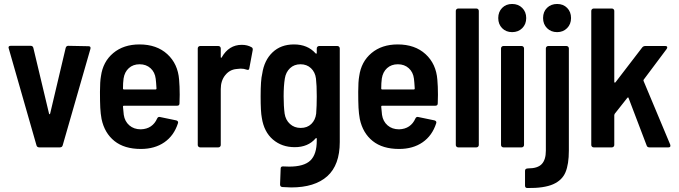

<svg xmlns="http://www.w3.org/2000/svg" viewBox="-20 -743 3425 968"><path d="M164 -10 24 -499 23 -503Q23 -512 34 -512H135Q145 -512 148 -502L227 -171Q228 -167 230 -167Q232 -167 233 -171L311 -501Q314 -512 324 -512L426 -510Q439 -510 436 -497L296 -10Q293 0 282 0H178Q167 0 164 -10Z M886 -265 885 -222Q885 -210 873 -210H605Q600 -210 600 -205Q602 -177 604 -164Q609 -131 632 -111Q655 -91 690 -91Q720 -92 740.5 -106Q761 -120 772 -145Q777 -156 787 -153L869 -136Q881 -132 877 -121Q857 -59 808.5 -25.5Q760 8 690 8Q607 8 557 -32Q507 -72 492 -143Q487 -170 485.5 -200Q484 -230 484 -280Q484 -332 489 -359Q499 -432 551 -475.5Q603 -519 683 -519Q770 -519 823.5 -470Q877 -421 883 -341Q886 -308 886 -265ZM603 -347Q600 -325 600 -297Q600 -292 605 -292H764Q769 -292 769 -297Q767 -331 765 -346Q761 -379 739 -399Q717 -419 684 -419Q651 -419 629.5 -399.5Q608 -380 603 -347Z M1248 -505Q1256 -501 1254 -490L1237 -399Q1236 -387 1223 -392Q1210 -397 1193 -397Q1186 -397 1172 -395Q1138 -392 1115.5 -364Q1093 -336 1093 -294V-12Q1093 -7 1089.5 -3.5Q1086 0 1081 0H989Q984 0 980.5 -3.5Q977 -7 977 -12V-499Q977 -504 980.5 -507.5Q984 -511 989 -511H1081Q1086 -511 1089.5 -507.5Q1093 -504 1093 -499V-456Q1093 -452 1094.5 -451.5Q1096 -451 1098 -454Q1134 -517 1199 -517Q1227 -517 1248 -505Z M1589 -511H1681Q1686 -511 1689.5 -507.5Q1693 -504 1693 -499V-27Q1693 89 1630 145.5Q1567 202 1448 202Q1434 202 1404 200Q1392 199 1392 187L1395 107Q1395 95 1408 96Q1418 97 1438 97Q1513 97 1545 66Q1577 35 1577 -34V-43Q1577 -46 1575 -47Q1573 -48 1571 -45Q1533 -1 1466 -1Q1401 -1 1356 -39.5Q1311 -78 1300 -149Q1294 -179 1294 -257Q1294 -340 1302 -371Q1312 -439 1354 -479Q1396 -519 1462 -519Q1531 -519 1571 -474Q1573 -472 1575 -472.5Q1577 -473 1577 -476V-499Q1577 -504 1580.5 -507.5Q1584 -511 1589 -511ZM1577 -257Q1577 -314 1573 -347Q1569 -379 1548 -399Q1527 -419 1495 -419Q1463 -419 1442 -399Q1421 -379 1416 -347Q1410 -310 1410 -257Q1410 -208 1415 -170Q1420 -138 1442 -118Q1464 -98 1496 -98Q1529 -98 1549.5 -118Q1570 -138 1574 -170Q1577 -208 1577 -257Z M2188 -265 2187 -222Q2187 -210 2175 -210H1907Q1902 -210 1902 -205Q1904 -177 1906 -164Q1911 -131 1934 -111Q1957 -91 1992 -91Q2022 -92 2042.5 -106Q2063 -120 2074 -145Q2079 -156 2089 -153L2171 -136Q2183 -132 2179 -121Q2159 -59 2110.5 -25.5Q2062 8 1992 8Q1909 8 1859 -32Q1809 -72 1794 -143Q1789 -170 1787.5 -200Q1786 -230 1786 -280Q1786 -332 1791 -359Q1801 -432 1853 -475.5Q1905 -519 1985 -519Q2072 -519 2125.5 -470Q2179 -421 2185 -341Q2188 -308 2188 -265ZM1905 -347Q1902 -325 1902 -297Q1902 -292 1907 -292H2066Q2071 -292 2071 -297Q2069 -331 2067 -346Q2063 -379 2041 -399Q2019 -419 1986 -419Q1953 -419 1931.5 -399.5Q1910 -380 1905 -347Z M2278 -12V-688Q2278 -693 2281.5 -696.5Q2285 -700 2290 -700H2382Q2387 -700 2390.5 -696.5Q2394 -693 2394 -688V-12Q2394 -7 2390.5 -3.5Q2387 0 2382 0H2290Q2285 0 2281.5 -3.5Q2278 -7 2278 -12Z M2492 -652Q2492 -683 2511.5 -703Q2531 -723 2562 -723Q2593 -723 2613 -703Q2633 -683 2633 -652Q2633 -621 2613 -601Q2593 -581 2562 -581Q2531 -581 2511.5 -601Q2492 -621 2492 -652ZM2718 -652Q2718 -684 2738 -703.5Q2758 -723 2789 -723Q2820 -723 2839.5 -703Q2859 -683 2859 -652Q2859 -621 2839 -601Q2819 -581 2789 -581Q2758 -581 2738 -601Q2718 -621 2718 -652ZM2506 -12V-499Q2506 -504 2509.5 -507.5Q2513 -511 2518 -511H2610Q2615 -511 2618.5 -507.5Q2622 -504 2622 -499V-12Q2622 -7 2618.5 -3.5Q2615 0 2610 0H2518Q2513 0 2509.5 -3.5Q2506 -7 2506 -12ZM2627 193V118Q2627 106 2643 106Q2691 106 2711.5 84Q2732 62 2732 17V-499Q2732 -504 2735.5 -507.5Q2739 -511 2744 -511H2836Q2841 -511 2844.5 -507.5Q2848 -504 2848 -499V16Q2848 85 2831 125.5Q2814 166 2768.5 186Q2723 206 2639 205Q2627 205 2627 193Z M2961 -12V-688Q2961 -693 2964.5 -696.5Q2968 -700 2973 -700H3065Q3070 -700 3073.5 -696.5Q3077 -693 3077 -688V-330Q3077 -327 3079 -326.5Q3081 -326 3083 -328L3218 -504Q3224 -511 3233 -511H3334Q3344 -511 3344 -504Q3344 -501 3341 -496L3225 -341Q3223 -338 3225 -334L3359 -14Q3360 -12 3360 -8Q3360 0 3350 0H3254Q3243 0 3240 -10L3149 -249Q3148 -252 3146.5 -252Q3145 -252 3143 -250L3079 -169Q3077 -165 3077 -163V-12Q3077 -7 3073.5 -3.5Q3070 0 3065 0H2973Q2968 0 2964.5 -3.5Q2961 -7 2961 -12Z"/></svg>

Font: Barlow Semi Condensed SemiBold
Style: Regular
Weight: 600
Width: 4
Designer: Jeremy Tribby
Foundry: Tribby Type
Version: Version 1.408